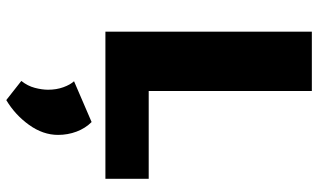

<svg xmlns="http://www.w3.org/2000/svg" viewBox="-221 -477 1014 612"><g transform="rotate(90 286.0 -171.0)"><path d="M81 0V-658H270V0ZM141 0V-138H550V0ZM299 316 238 268Q254 248 260 225Q266 202 266 183Q266 156 258 134Q250 112 239 100L369 44Q389 64 399.5 92Q410 120 410 151Q410 199 378 243.5Q346 288 299 316Z"/></g></svg>

Font: Ysabeau Office Black
Style: Regular
Weight: 900
Designer: Christian Thalmann (Catharsis Fonts)
Version: Version 2.001;gftools[0.9.30]; featfreeze: tnum,lnum,ss02